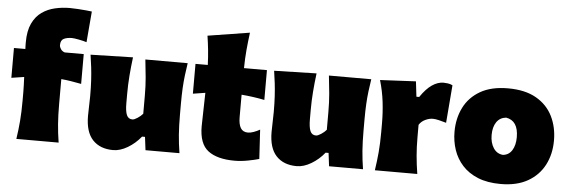

<svg xmlns="http://www.w3.org/2000/svg" viewBox="-54 -1052 3692 1246"><g transform="rotate(5 1792.0 -429.0)"><path d="M83 0Q92.3 -61 96.9 -119.1Q101.6 -177.2 101.6 -250.5V-308.6Q101.6 -329.6 100.6 -354Q99.6 -378.4 98.6 -404.8L16.1 -392.1V-586.4H90.3Q89.8 -598.1 89.6 -609.1Q89.4 -620.1 89.4 -629.4Q89.4 -704.6 112.3 -752.9Q135.3 -801.3 173.6 -828.1Q211.9 -855 259 -865.7Q306.2 -876.5 355 -876.5Q379.9 -876.5 408.2 -874.5Q436.5 -872.6 461.2 -870.4Q485.8 -868.2 499 -866.2L481.9 -665Q460.4 -671.9 429.7 -677.7Q398.9 -683.6 384.8 -683.6Q354.5 -683.6 333.3 -673.6Q312 -663.6 312 -630.9Q312 -618.7 321 -605.2Q330.1 -591.8 346.7 -586.4H470.7V-392.1Q436 -398.9 403.8 -404.1Q371.6 -409.2 339.8 -412.1V-250.5Q339.8 -177.2 344.2 -119.1Q348.6 -61 358.4 0Z M714.8 17.6Q629.4 17.6 581.3 -33.4Q533.2 -84.5 533.2 -189.5Q533.2 -228 534.7 -257.3Q536.1 -286.6 536.1 -319.8Q536.1 -377.4 533.4 -422.1Q530.8 -466.8 526.1 -506.3Q521.5 -545.9 515.1 -586.4L791 -593.3Q783.2 -532.2 778.6 -472.9Q773.9 -413.6 773.9 -351.1V-293Q773.9 -241.2 784.7 -216.3Q795.4 -191.4 822.3 -191.4Q834 -191.4 855 -205.1Q876 -218.8 889.2 -234.4V-351.1Q889.2 -413.6 884.3 -469.5Q879.4 -525.4 872.1 -586.4H1147.9Q1141.6 -545.9 1136.7 -506.3Q1131.8 -466.8 1129.4 -422.1Q1127 -377.4 1127 -319.8V-250.5Q1127 -177.2 1131.3 -119.1Q1135.7 -61 1145.5 0H924.3L913.6 -85.9H894.5Q857.4 -40 808.6 -11.2Q759.8 17.6 714.8 17.6Z M1505.9 17.6Q1392.6 17.6 1333.3 -27.3Q1273.9 -72.3 1273.9 -186Q1273.9 -228 1275.9 -278.6Q1277.8 -329.1 1278.8 -404.8L1198.7 -392.1V-586.4H1278.8Q1276.9 -638.2 1272.2 -683.1Q1267.6 -728 1260.3 -775.4L1533.2 -818.8Q1525.4 -759.8 1520.5 -705.3Q1515.6 -650.9 1514.6 -586.4H1664.1V-392.1Q1626.5 -399.9 1588.6 -405Q1550.8 -410.2 1514.2 -413.1V-266.6Q1514.2 -220.7 1528.8 -196.3Q1543.5 -171.9 1576.7 -171.9Q1592.3 -171.9 1612.5 -179Q1632.8 -186 1653.8 -197.8L1665 -7.8Q1639.2 0 1593.5 8.8Q1547.9 17.6 1505.9 17.6Z M1910.6 17.6Q1825.2 17.6 1777.1 -33.4Q1729 -84.5 1729 -189.5Q1729 -228 1730.5 -257.3Q1731.9 -286.6 1731.9 -319.8Q1731.9 -377.4 1729.2 -422.1Q1726.6 -466.8 1721.9 -506.3Q1717.3 -545.9 1710.9 -586.4L1986.8 -593.3Q1979 -532.2 1974.4 -472.9Q1969.7 -413.6 1969.7 -351.1V-293Q1969.7 -241.2 1980.5 -216.3Q1991.2 -191.4 2018.1 -191.4Q2029.8 -191.4 2050.8 -205.1Q2071.8 -218.8 2085 -234.4V-351.1Q2085 -413.6 2080.1 -469.5Q2075.2 -525.4 2067.9 -586.4H2343.8Q2337.4 -545.9 2332.5 -506.3Q2327.6 -466.8 2325.2 -422.1Q2322.8 -377.4 2322.8 -319.8V-250.5Q2322.8 -177.2 2327.1 -119.1Q2331.5 -61 2341.3 0H2120.1L2109.4 -85.9H2090.3Q2053.2 -40 2004.4 -11.2Q1955.6 17.6 1910.6 17.6Z M2418.5 0Q2427.7 -61 2432.9 -119.1Q2438 -177.2 2438 -250.5V-308.6Q2438 -377 2429.9 -445.6Q2421.9 -514.2 2400.9 -586.4L2633.8 -598.1L2645.5 -499H2663.6Q2700.7 -553.7 2738 -579.3Q2775.4 -605 2813 -605Q2823.7 -605 2840.3 -603Q2856.9 -601.1 2872.1 -593.3L2852.1 -347.2Q2829.6 -354 2804.9 -359.9Q2780.3 -365.7 2765.1 -365.7Q2741.2 -365.7 2715.3 -353.5Q2689.5 -341.3 2675.3 -318.4V-236.8Q2675.3 -173.8 2680.2 -117.4Q2685.1 -61 2694.8 0Z M3238.8 17.6Q3152.3 17.6 3090.3 -7.8Q3028.3 -33.2 2988.8 -76.9Q2949.2 -120.6 2930.4 -176.5Q2911.6 -232.4 2911.6 -293.9Q2911.6 -381.8 2946.8 -452.1Q2981.9 -522.5 3053.2 -563.7Q3124.5 -605 3233.4 -605Q3345.2 -605 3417.5 -563.5Q3489.7 -522 3524.7 -451.4Q3559.6 -380.9 3559.6 -293.9Q3559.6 -204.1 3522.9 -133.8Q3486.3 -63.5 3415 -22.9Q3343.8 17.6 3238.8 17.6ZM3237.3 -171.9Q3275.9 -175.3 3296.6 -208.5Q3317.4 -241.7 3317.4 -293.9Q3317.4 -401.4 3237.3 -414.6Q3196.8 -410.2 3175 -378.2Q3153.3 -346.2 3153.3 -293.9Q3153.3 -244.1 3175.5 -209.7Q3197.8 -175.3 3237.3 -171.9Z"/></g></svg>

Font: Pinar-DS3-FD Black
Style: Regular
Weight: 900
Designer: Amin Abedi
Version: Version 3.000